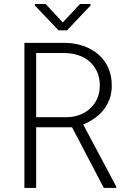

<svg xmlns="http://www.w3.org/2000/svg" viewBox="-20 -921 640 941"><path d="M333 -297.4H157.2V0H99.6V-710.9H300.3Q347.2 -710 388.7 -695.8Q430.2 -681.6 461.2 -655Q492.2 -628.4 510 -589.8Q527.8 -551.3 527.8 -501.5Q527.8 -465.8 517.3 -436.5Q506.8 -407.2 488.3 -383.5Q469.7 -359.9 444.1 -341.8Q418.5 -323.7 387.7 -311L549.8 -6.3V0H488.8ZM157.2 -346.7H312Q345.2 -347.7 374 -359.4Q402.8 -371.1 424.1 -391.4Q445.3 -411.6 457.3 -439.9Q469.2 -468.3 469.2 -502Q469.2 -539.6 456.1 -568.8Q442.9 -598.1 420.2 -618.4Q397.5 -638.7 366.5 -649.4Q335.4 -660.2 299.8 -661.1H157.2ZM287.6 -811 372.1 -901.4H423.8V-894L308.6 -772.5H266.6L151.4 -893.6V-901.4H203.6Z"/></svg>

Font: Roboto Mono Light
Style: Regular
Weight: 300
Designer: Google
Version: Version 2.000985; 2015; ttfautohint (v1.3)